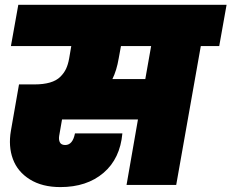

<svg xmlns="http://www.w3.org/2000/svg" viewBox="-20 -760 951 789"><path d="M467.8 -520Q459.5 -470.7 441.9 -435.1H577.1L601.1 -570.8H477.1ZM24.9 -570.8 55.2 -740.2H911.1L880.9 -570.8H805.2L704.1 0H500L546.9 -269H234.9L223.1 -201.2Q220.7 -185.1 226.3 -174.6Q231.9 -164.1 248 -164.1Q278.8 -164.1 288.1 -211.9H482.9Q473.6 -107.9 405.3 -49.6Q336.9 8.8 228 8.8Q153.3 8.8 102.8 -22.7Q52.2 -54.2 33 -106.4Q13.7 -158.7 24.9 -223.1L58.1 -413.1H121.1Q158.7 -413.1 185.3 -420.9Q211.9 -428.7 227.5 -444.1Q243.2 -459.5 251.5 -477.3Q259.8 -495.1 264.2 -520L272.9 -570.8Z"/></svg>

Font: SVN-Poppins Black
Style: Italic
Weight: 900
Italic angle: -10°
Designer: Ninad Kale (Devanagari), Jonny Pinhorn (Latin)
Foundry: Indian Type Foundry
Version: Version 3.002 2017